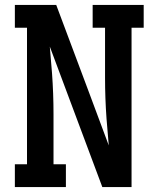

<svg xmlns="http://www.w3.org/2000/svg" viewBox="-20 -755 640 775"><path d="M40 0V-92H89V-643H40V-735H207L340 -380L419 -168L410 -276Q407 -317 405.5 -358.5Q404 -400 404 -441V-643H354V-735H560V-643H511V0H393L181 -567L190 -459Q193 -418 194.5 -376.5Q196 -335 196 -294V-92H246V0Z"/></svg>

Font: Iosevka Slab Semibold Extended
Style: Regular
Weight: 600
Width: 7
Monospace: yes
Designer: Belleve Invis
Foundry: Belleve Invis
Version: Version 11.1.0; ttfautohint (v1.8.3)